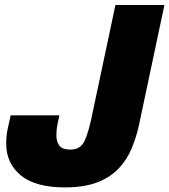

<svg xmlns="http://www.w3.org/2000/svg" viewBox="-20 -758 696 790"><path d="M247 13Q125 13 65.2 -36.8Q5.5 -86.5 5.5 -167Q5.5 -198 11.5 -227.2Q17.5 -256.5 24 -283.5H224.5Q221 -269.5 216.5 -247Q212 -224.5 212 -201Q212 -175 224.2 -158.8Q236.5 -142.5 269.5 -142.5Q312 -142.5 328.2 -178.8Q344.5 -215 357 -275.5L455 -737.5H656.5L552.5 -246.5Q541.5 -195 522.2 -148.5Q503 -102 469 -65.5Q435 -29 381 -8Q327 13 247 13Z"/></svg>

Font: Epilogue Black
Style: Italic
Weight: 900
Italic angle: -12°
Designer: Tyler Finck
Foundry: Etcetera Type Co
Version: Version 2.111